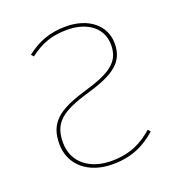

<svg xmlns="http://www.w3.org/2000/svg" viewBox="-104 -613 652 709"><g transform="rotate(-20 222.0 -259.0)"><path d="M231.3 -528.3C168.3 -528.3 121.4 -510.3 74.8 -474.1L83.1 -464.4C128.6 -499 170.6 -515.1 231.3 -515.1C311.3 -515.1 365.7 -473.4 365.7 -407.6C365.7 -342.3 325.8 -312.3 219.7 -281.1C104 -247.3 60.7 -211 60.7 -128.3C60.7 -44.9 126.8 9.4 221 9.4C300.8 9.4 351 -19 393.7 -56.6L385.4 -66.3C342.3 -29.1 296.1 -3.7 221 -3.7C136.4 -3.7 75.1 -50.3 75.1 -128.3C75.1 -205.4 113 -237.1 226.3 -270.1C336.3 -302.1 380.1 -336.9 380.1 -407.6C380.1 -480 318.7 -528.3 231.3 -528.3Z"/></g></svg>

Font: Fira Sans Hair
Style: Regular
Weight: 100
Designer: bBox Type GmbH & Carrois Corporate GbR & Edenspiekermann AG
Foundry: bBox Type GmbH & Carrois Corporate GbR & Edenspiekermann AG
Version: Version 4.300;PS 004.300;hotconv 1.0.88;makeotf.lib2.5.64775